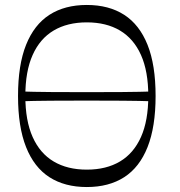

<svg xmlns="http://www.w3.org/2000/svg" viewBox="-20 -735 722 770"><path d="M55.9 -328.6V-368.4Q114 -366.4 184.6 -365.9Q255.1 -365.4 327.6 -365.4Q401 -365.4 470.8 -365.9Q540.6 -366.4 599.4 -368.4V-328.6Q540.4 -330.6 470.6 -331.1Q400.9 -331.6 327.4 -331.6Q255.1 -331.6 184.6 -331.1Q114 -330.6 55.9 -328.6ZM328.1 15.1Q239.7 15.1 178.2 -24.4Q116.7 -64 84.5 -145.2Q52.3 -226.4 52.3 -350Q52.3 -474.6 84.6 -555.3Q116.9 -636 178.3 -675.6Q239.7 -715.1 328.1 -715.1Q416.6 -715.1 478 -675.6Q539.4 -636 571.7 -555.3Q604 -474.6 604 -350Q604 -226.4 571.8 -145.2Q539.6 -64 478.1 -24.4Q416.7 15.1 328.1 15.1ZM328.1 -54.7Q406.1 -54.7 461.1 -87.4Q516.1 -120.1 545.4 -185.6Q574.7 -251 574.7 -350Q574.7 -449.1 545.4 -514.5Q516.1 -579.9 461.1 -612.6Q406.1 -645.3 328.1 -645.3Q250.3 -645.3 195.2 -612.6Q140.1 -579.9 110.9 -514.5Q81.6 -449.1 81.6 -350Q81.6 -251 110.9 -185.6Q140.1 -120.1 195.2 -87.4Q250.3 -54.7 328.1 -54.7Z"/></svg>

Font: Ojuju ExtraLight
Style: Regular
Weight: 200
Designer: Chisaokwu Joboson, Mirko Velimirovic
Foundry: Udi Foundry
Version: Version 1.000